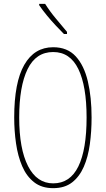

<svg xmlns="http://www.w3.org/2000/svg" viewBox="-20 -970 551 1000"><path d="M457 -358Q457 -286 448 -219.5Q439 -153 416.5 -101.5Q394 -50 355.5 -20Q317 10 257 10Q197 10 157.5 -21Q118 -52 95.5 -104.5Q73 -157 63.5 -223Q54 -289 54 -358Q54 -541 106.5 -632.5Q159 -724 257 -724Q331 -724 374.5 -676.5Q418 -629 437.5 -546.5Q457 -464 457 -358ZM80 -358Q80 -195 126 -105Q172 -15 257 -15Q345 -15 388 -103Q431 -191 431 -358Q431 -522 388 -610.5Q345 -699 257 -699Q167 -699 123.5 -609.5Q80 -520 80 -358ZM215 -950Q241 -909 270.5 -874Q300 -839 329 -804V-793H313Q294 -812 270 -837.5Q246 -863 223.5 -890.5Q201 -918 184 -943V-950Z"/></svg>

Font: Noto Sans Gujarati UI ExtraCondensed Thin
Style: Regular
Weight: 100
Width: 2
Designer: Jelle Bosma - Monotype Design Team, Universal Thirst
Foundry: Monotype Imaging Inc.
Version: Version 2.106; ttfautohint (v1.8.4.7-5d5b)